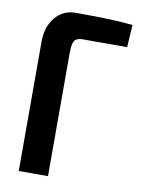

<svg xmlns="http://www.w3.org/2000/svg" viewBox="-80 -747 589 802"><g transform="rotate(10 214.5 -346.0)"><path d="M175 -692Q346 -692 418 -683L412 -588H223Q198 -588 189 -574.5Q180 -561 180 -525V0H56V-549Q56 -612 89.5 -652Q123 -692 175 -692Z"/></g></svg>

Font: Exo 2 Semi Bold Condensed
Style: Regular
Weight: 600
Width: 3
Designer: Natanael Gama
Version: Version 1.001;PS 001.001;hotconv 1.0.70;makeotf.lib2.5.58329